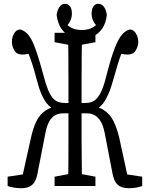

<svg xmlns="http://www.w3.org/2000/svg" viewBox="-20 -909 787 1008"><path d="M266.6 67.4V18.6L365.7 0H381.8L481 18.6V67.4ZM266.6 -687.5V-736.8H481V-687.5L381.8 -668.9H365.7ZM337.4 67.4Q338.9 6.3 339.1 -55.7Q339.4 -117.7 339.4 -183.3Q339.4 -249 339.4 -319.8V-345.2Q339.4 -416 339.4 -482.2Q339.4 -548.3 338.9 -611.6Q338.4 -674.8 337.4 -736.8H410.6Q409.7 -676.8 408.9 -613.8Q408.2 -550.8 408.2 -484.1Q408.2 -417.5 408.2 -345.2V-319.8Q408.2 -250 408.2 -185.1Q408.2 -120.1 409.2 -57.6Q410.2 4.9 410.6 67.4ZM570.8 2.4 529.8 -210Q522.5 -247.6 509.5 -270Q496.6 -292.5 478.3 -303.2Q460 -314 436 -314H374V-368.2H425.8Q445.8 -368.2 461.7 -373.8Q477.5 -379.4 491.2 -395.5Q504.9 -411.6 517.1 -441.7Q529.3 -471.7 541 -521Q564.9 -613.3 584.5 -661.6Q604 -710 622.8 -730Q641.6 -750 662.6 -754.4Q675.3 -753.4 685.1 -743.9Q694.8 -734.4 700.4 -719.7Q706.1 -705.1 706.1 -689.9Q706.1 -667.5 693.1 -645Q680.2 -622.6 649.9 -622.6Q632.3 -622.6 614 -627.4Q595.7 -632.3 585 -636.7L648.4 -689.9Q633.3 -663.1 621.6 -637Q609.9 -610.8 599.9 -577.1Q589.8 -543.5 575.7 -494.1Q562.5 -445.8 549.1 -415.3Q535.6 -384.8 521.2 -366.2Q506.8 -347.7 488.8 -337.9Q470.7 -328.1 448.2 -322.3L441.9 -355Q494.6 -351.6 526.4 -330.3Q558.1 -309.1 576.2 -272.5Q594.2 -235.8 606 -186L652.3 27.3L632.3 4.4L726.6 18.6V67.4Q715.8 72.3 695.8 75.7Q675.8 79.1 658.2 79.1Q633.3 79.1 615.7 72Q598.1 64.9 587.4 48.6Q576.7 32.2 570.8 2.4ZM176.8 2.4Q170.9 32.2 159.9 48.6Q148.9 64.9 132.1 72Q115.2 79.1 89.4 79.1Q72.8 79.1 51.8 75.7Q30.8 72.3 20 67.4V18.6L115.2 4.4L95.2 27.3L142.6 -186Q153.3 -235.8 171.1 -272.5Q189 -309.1 221.7 -330.3Q254.4 -351.6 305.7 -355L299.3 -322.3Q276.9 -328.1 258.8 -337.9Q240.7 -347.7 225.8 -366.2Q210.9 -384.8 197.5 -415.3Q184.1 -445.8 171.9 -494.1Q159.2 -543.5 147.9 -577.1Q136.7 -610.8 125.5 -637.2Q114.3 -663.6 99.1 -689.9L162.6 -636.7Q151.9 -631.8 133.1 -627.2Q114.3 -622.6 96.7 -622.6Q67.4 -622.6 54.9 -644.5Q42.5 -666.5 42.5 -689.9Q42.5 -705.6 47.6 -720Q52.7 -734.4 62.3 -743.9Q71.8 -753.4 85 -754.4Q100.1 -751 114.7 -739.7Q129.4 -728.5 143.8 -703.1Q158.2 -677.7 172.9 -633.8Q187.5 -589.8 206.1 -521Q218.8 -471.7 231 -440.9Q243.2 -410.2 256.6 -394.8Q270 -379.4 285.9 -373.8Q301.8 -368.2 320.8 -368.2H374V-314H311.5Q286.6 -314 268.3 -303.2Q250 -292.5 237.5 -269.5Q225.1 -246.6 218.3 -210ZM409.2 -706.1Q376 -706.1 347.7 -719.2Q319.3 -732.4 301 -760Q282.7 -787.6 277.3 -831.1Q281.7 -858.4 293 -873.8Q304.2 -889.2 323.2 -889.2Q335 -889.2 346.2 -877.2Q357.4 -865.2 357.4 -837.4Q357.4 -814.9 346.7 -794.9Q335.9 -774.9 314.9 -760.7L304.2 -810.1Q325.7 -780.3 349.6 -765.9Q373.5 -751.5 409.2 -751.5Q444.8 -751.5 468.3 -765.6Q491.7 -779.8 514.2 -810.1L503.4 -760.7Q482.4 -774.9 471.7 -794.9Q460.9 -814.9 460.9 -837.4Q460.9 -864.7 471.7 -877Q482.4 -889.2 494.1 -889.2Q514.2 -889.2 525.4 -873.8Q536.6 -858.4 541 -831.1Q536.1 -787.6 517.3 -760Q498.5 -732.4 470.9 -719.2Q443.4 -706.1 409.2 -706.1Z"/></svg>

Font: Scarab Serif
Style: Regular
Weight: 400
Designer: John Roberts
Foundry: Scarab
Version: 1.0